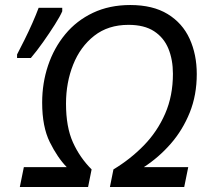

<svg xmlns="http://www.w3.org/2000/svg" viewBox="-20 -745 841 765"><path d="M48 -514V-528Q61 -553 77.5 -586Q94 -619 109 -653Q124 -687 134 -714H228V-700Q220 -681 198.5 -647Q177 -613 151.5 -577Q126 -541 103 -514ZM59 0 75 -79H246Q209 -117 178.5 -178.5Q148 -240 148 -336Q148 -414 171.5 -484Q195 -554 240 -608.5Q285 -663 350.5 -694Q416 -725 499 -725Q589 -725 648 -689Q707 -653 735.5 -590.5Q764 -528 764 -450Q764 -366 736 -296.5Q708 -227 660.5 -172.5Q613 -118 553 -79H730L714 0H418L432 -70Q500 -111 553.5 -166Q607 -221 638 -292Q669 -363 669 -451Q669 -507 651 -551Q633 -595 594 -620.5Q555 -646 492 -646Q411 -646 355.5 -602.5Q300 -559 271.5 -487.5Q243 -416 243 -332Q243 -239 270.5 -178Q298 -117 345 -70L331 0Z"/></svg>

Font: Noto Sans IKEA
Style: Italic
Weight: 400
Italic angle: -12°
Designer: Monotype Design Team
Foundry: Monotype Imaging Inc.
Version: Version 2.001